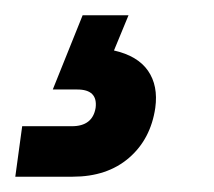

<svg xmlns="http://www.w3.org/2000/svg" viewBox="-70 -31 280 251"><path d="M38 -11H98L79 35Q110 42 123.5 61.5Q137 81 133 110Q127 151 98.5 175.5Q70 200 25 200H-50L-41 134H24Q51 134 55 110Q58 86 31 86H-1Z"/></svg>

Font: Retni Sans Medium
Style: Italic
Weight: 500
Italic angle: -8°
Designer: Vitaly Kuzmin
Foundry: ParaType Ltd.
Version: Version 1.00;June 10, 2019;FontCreator 11.5.0.2425 64-bit; t